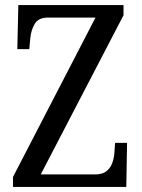

<svg xmlns="http://www.w3.org/2000/svg" viewBox="-20 -734 556 754"><path d="M31 0V-39L355 -665H169Q131 -665 116.5 -640.5Q102 -616 99 -584L95 -541H48L52 -714H465V-674L140 -49H354Q381 -49 396.5 -60.5Q412 -72 419.5 -90.5Q427 -109 429 -131L432 -173H479L476 0Z"/></svg>

Font: Noto Serif Condensed
Style: Regular
Weight: 400
Width: 3
Designer: Monotype Design Team
Foundry: Monotype Imaging Inc.
Version: Version 2.015